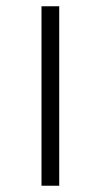

<svg xmlns="http://www.w3.org/2000/svg" viewBox="-20 -592 331 619"><path d="M113.8 6.8V-571.8H170.9V6.8Z"/></svg>

Font: Linux Libertine O
Style: Regular
Weight: 400
Designer: Philipp H. Poll
Foundry: Philipp H. Poll
Version: Version 5.3.0